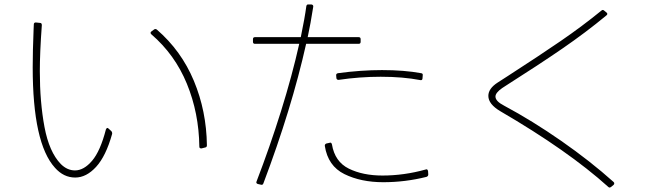

<svg xmlns="http://www.w3.org/2000/svg" viewBox="-20 -820 3010 863"><path d="M318 -22Q266 -22 227 -66Q127 -176 127 -518Q127 -589 131 -687L132 -710Q132 -719 141 -719L160 -717Q168 -717 168 -707Q159 -583 159 -500Q159 -361 180 -249Q201 -137 253 -83Q282 -54 317 -54Q357 -54 394 -97.5Q431 -141 456 -238Q458 -243 461 -244.5Q464 -246 468 -242L480 -231Q485 -226 484 -218Q456 -118 412 -70Q368 -22 318 -22ZM660 -666Q653 -673 661 -679L672 -687Q678 -692 685 -687Q795 -592 851.5 -456.5Q908 -321 910 -167Q910 -158 902 -157L886 -153H884Q876 -153 876 -161Q874 -312 820 -443.5Q766 -575 660 -666Z M1117 -632V-644Q1117 -653 1126 -653H1332Q1350 -740 1357 -793Q1359 -801 1367 -800H1380Q1389 -798 1388 -790Q1376 -713 1363 -653H1592Q1601 -653 1601 -644V-632Q1601 -623 1592 -623H1356Q1291 -332 1164 4Q1161 13 1152 10L1139 7Q1135 6 1133 3Q1131 0 1133 -4Q1193 -160 1243 -320Q1293 -480 1325 -623H1126Q1117 -623 1117 -632ZM1492 -469 1491 -481V-483Q1491 -489 1499 -491Q1602 -505 1697 -505Q1797 -505 1873 -491Q1882 -490 1880 -480L1879 -467Q1878 -458 1869 -460Q1791 -475 1691 -475Q1597 -475 1502 -461Q1493 -461 1492 -469ZM1464 -179Q1470 -179 1472 -171Q1485 -93 1548 -62Q1611 -31 1699 -31Q1796 -31 1893 -58L1897 -59Q1902 -59 1904 -51L1905 -36Q1905 -28 1897 -25Q1801 -1 1703 -1Q1602 -1 1528 -37.5Q1454 -74 1440 -164V-166Q1440 -172 1447 -175L1461 -178Z M2720 23Q2717 23 2714 20Q2533 -143 2229 -320Q2175 -352 2175 -389Q2175 -422 2217 -449L2262 -478Q2403 -569 2500 -635.5Q2597 -702 2684 -773Q2690 -778 2696 -772L2707 -763Q2713 -757 2706 -751Q2613 -674 2507.5 -601.5Q2402 -529 2257 -437L2237 -424Q2207 -403 2207 -386Q2207 -365 2246 -345Q2373 -277 2503 -186.5Q2633 -96 2738 -2Q2741 1 2741 4Q2741 8 2738 11L2727 20Q2723 23 2720 23Z"/></svg>

Font: LINE Seed JP_TTF Thin
Style: Regular
Weight: 250
Designer: LY Corporation & Fontrix & Fontworks
Version: Version 1.008